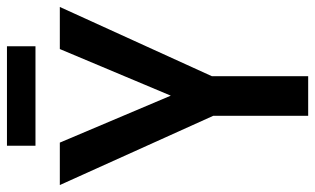

<svg xmlns="http://www.w3.org/2000/svg" viewBox="-197 -709 906 552"><g transform="rotate(-90 256.0 -433.0)"><path d="M399 -866H113V-784H399ZM257 -395 122 -714H0L199 -273V0H313V-277L512 -714H391Z"/></g></svg>

Font: Noto Sans UI SemiCondensed Medium
Style: Regular
Weight: 500
Width: 4
Designer: Monotype Design Team
Foundry: Monotype Imaging Inc.
Version: Version 1.901